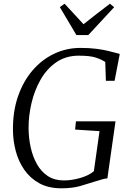

<svg xmlns="http://www.w3.org/2000/svg" viewBox="-20 -1010 702 1038"><path d="M312 8Q242 8 192.5 -19.2Q143 -46.5 111.5 -92Q80 -137.5 65.2 -193.2Q50.5 -249 50 -306Q49 -407.5 77.5 -489.5Q106 -571.5 156.5 -630Q207 -688.5 273.5 -719.8Q340 -751 415 -751Q464 -751 500.2 -746.2Q536.5 -741.5 562.8 -735.2Q589 -729 607 -724Q612.5 -722.5 617.2 -721.2Q622 -720 627.5 -718.5L599.5 -573H552.5L549 -675Q529.5 -688 498.5 -698.5Q467.5 -709 406 -709Q335.5 -709 284 -673.2Q232.5 -637.5 199.2 -579Q166 -520.5 150 -451.2Q134 -382 134.5 -315.5Q135 -263 146 -213Q157 -163 179.8 -122.5Q202.5 -82 238.5 -58.2Q274.5 -34.5 325.5 -34.5Q367.5 -34.5 413.8 -47.8Q460 -61 487.5 -84.5L518 -301L386 -309.5L390.5 -354H604.5L560.5 -45.5Q546.5 -45 531.8 -40.2Q517 -35.5 494.5 -29Q460 -18 416.2 -5Q372.5 8 312 8ZM393 -820.5 303.5 -971.5 329 -990Q354.5 -962.5 380 -935Q405.5 -907.5 431.5 -879Q465.5 -906.5 501.2 -933.8Q537 -961 574.5 -990L597 -971L457.5 -820.5Z"/></svg>

Font: Merriweather 48pt Light
Style: Italic
Weight: 300
Italic angle: -7.8°
Version: Version 2.101